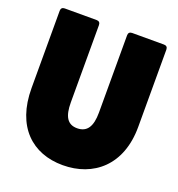

<svg xmlns="http://www.w3.org/2000/svg" viewBox="-134 -851 899 969"><g transform="rotate(20 315.0 -366.5)"><path d="M29 -720V-305C29 -98 146 7 309 7C473 7 602 -98 602 -305V-720C602 -733 595 -740 582 -740H411C398 -740 391 -733 391 -720V-305C391 -230 367 -193 314 -193C262 -193 240 -230 240 -305V-720C240 -733 233 -740 220 -740H49C36 -740 29 -733 29 -720Z"/></g></svg>

Font: Malmofest Black-Rounded
Style: Regular
Weight: 800
Designer: Jonny Pinhorn (Poppins), Kolossal
Version: Version 1.004;Glyphs 3.1.2 (3151)